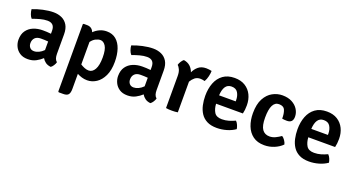

<svg xmlns="http://www.w3.org/2000/svg" viewBox="-48 -1091 3474 1888"><g transform="rotate(20 1689.0 -147.5)"><path d="M38 -135.5Q38 -193.5 64.5 -230.8Q91 -268 135 -286Q179 -304 232 -304Q250 -304 273 -303.2Q296 -302.5 318.5 -299.5V-330Q318.5 -371 299.2 -390Q280 -409 243.5 -409Q208 -409 168.5 -398.2Q129 -387.5 90 -373Q75.5 -388.5 66.8 -413.5Q58 -438.5 56.5 -461.5Q102 -480.5 162.2 -493.8Q222.5 -507 272.5 -507Q319.5 -507 358 -489.5Q396.5 -472 419 -434.8Q441.5 -397.5 441.5 -338V-134Q441.5 -108 447.5 -88.8Q453.5 -69.5 469.5 -56Q465.5 -39.5 453.2 -20.5Q441 -1.5 427.5 7.5Q393.5 4 371.2 -12.2Q349 -28.5 336.5 -51Q309.5 -25.5 272.8 -6Q236 13.5 187.5 13.5Q137 13.5 103.8 -8.8Q70.5 -31 54.2 -65.2Q38 -99.5 38 -135.5ZM160 -144Q160 -117 175.5 -99Q191 -81 219 -81Q243 -81 269.2 -93.2Q295.5 -105.5 318.5 -129V-218.5Q299 -220.5 279 -221Q259 -221.5 242.5 -221.5Q202 -221.5 181 -200.5Q160 -179.5 160 -144Z M622.5 -501Q675.5 -501 694 -452Q719 -477.5 753.5 -493.5Q788 -509.5 828 -509.5Q886.5 -509.5 925.5 -477Q964.5 -444.5 984 -386.8Q1003.5 -329 1003.5 -254Q1003.5 -166 975.5 -107.5Q947.5 -49 903 -20Q858.5 9 808 9Q778.5 9 752 1Q725.5 -7 702 -19.5V138.5Q702 180 687.2 197.8Q672.5 215.5 634.5 215.5H587L580.5 209V-494.5L587 -501ZM798 -408Q776 -408 750 -395.5Q724 -383 702 -353V-118Q723 -104.5 745.2 -95.5Q767.5 -86.5 789 -86.5Q828.5 -86.5 852.5 -129Q876.5 -171.5 876.5 -254.5Q876.5 -336 853.5 -372Q830.5 -408 798 -408Z M1080.5 -135.5Q1080.5 -193.5 1107 -230.8Q1133.5 -268 1177.5 -286Q1221.5 -304 1274.5 -304Q1292.5 -304 1315.5 -303.2Q1338.5 -302.5 1361 -299.5V-330Q1361 -371 1341.8 -390Q1322.5 -409 1286 -409Q1250.5 -409 1211 -398.2Q1171.5 -387.5 1132.5 -373Q1118 -388.5 1109.2 -413.5Q1100.5 -438.5 1099 -461.5Q1144.5 -480.5 1204.8 -493.8Q1265 -507 1315 -507Q1362 -507 1400.5 -489.5Q1439 -472 1461.5 -434.8Q1484 -397.5 1484 -338V-134Q1484 -108 1490 -88.8Q1496 -69.5 1512 -56Q1508 -39.5 1495.8 -20.5Q1483.5 -1.5 1470 7.5Q1436 4 1413.8 -12.2Q1391.5 -28.5 1379 -51Q1352 -25.5 1315.2 -6Q1278.5 13.5 1230 13.5Q1179.5 13.5 1146.2 -8.8Q1113 -31 1096.8 -65.2Q1080.5 -99.5 1080.5 -135.5ZM1202.5 -144Q1202.5 -117 1218 -99Q1233.5 -81 1261.5 -81Q1285.5 -81 1311.8 -93.2Q1338 -105.5 1361 -129V-218.5Q1341.5 -220.5 1321.5 -221Q1301.5 -221.5 1285 -221.5Q1244.5 -221.5 1223.5 -200.5Q1202.5 -179.5 1202.5 -144Z M1594 -438.5Q1598 -455 1610.2 -474.5Q1622.5 -494 1635.5 -503.5Q1676.5 -497 1702.5 -473.8Q1728.5 -450.5 1741.5 -414Q1758.5 -452 1789.5 -477.5Q1820.5 -503 1870 -503Q1887 -503 1900.2 -501Q1913.5 -499 1928 -496Q1928 -472.5 1920.5 -439Q1913 -405.5 1897.5 -379.5Q1886.5 -383 1875.2 -384.2Q1864 -385.5 1852.5 -386.5Q1817.5 -386.5 1794.2 -367.8Q1771 -349 1755 -321V0Q1742.5 2.5 1726 3.5Q1709.5 4.5 1693.5 4.5Q1677.5 4.5 1661 3.5Q1644.5 2.5 1631.5 0V-335Q1631.5 -376.5 1619.2 -402.2Q1607 -428 1594 -438.5Z M2356 -43Q2319.5 -16.5 2268.5 -1.5Q2217.5 13.5 2165.5 13.5Q2103.5 13.5 2062.2 -7.8Q2021 -29 1997 -65.8Q1973 -102.5 1962.8 -149Q1952.5 -195.5 1952.5 -246Q1952.5 -321 1975.5 -380.5Q1998.5 -440 2046.2 -474.8Q2094 -509.5 2167 -509.5Q2232.5 -509.5 2277.5 -481.2Q2322.5 -453 2346 -404.8Q2369.5 -356.5 2369.5 -296.5Q2369.5 -269 2367.2 -250Q2365 -231 2360 -208.5H2079.5Q2082.5 -155 2104.5 -119.5Q2126.5 -84 2184.5 -84Q2221 -84 2255 -94Q2289 -104 2320.5 -119Q2335 -105 2344.2 -83.2Q2353.5 -61.5 2356 -43ZM2166.5 -419.5Q2124.5 -419.5 2103.2 -387.5Q2082 -355.5 2079 -296H2253V-308Q2253 -353.5 2233 -386.5Q2213 -419.5 2166.5 -419.5Z M2740.5 -293Q2741.5 -345.5 2727 -380.8Q2712.5 -416 2664 -416Q2579 -416 2579 -245.5Q2579 -159.5 2605.5 -122.5Q2632 -85.5 2681.5 -85.5Q2714 -85.5 2743.8 -100Q2773.5 -114.5 2798.5 -132.5Q2814.5 -123.5 2829.2 -102Q2844 -80.5 2848 -61Q2814.5 -27 2765.5 -6.8Q2716.5 13.5 2662.5 13.5Q2590.5 13.5 2543.8 -20.8Q2497 -55 2474.2 -113.8Q2451.5 -172.5 2451.5 -245.5Q2451.5 -340 2483 -398Q2514.5 -456 2563.8 -482.8Q2613 -509.5 2666.5 -509.5Q2725.5 -509.5 2767.2 -487.2Q2809 -465 2831 -429Q2853 -393 2853 -353Q2853 -288.5 2791 -288.5Q2776 -288.5 2764.2 -289.5Q2752.5 -290.5 2740.5 -293Z M3321 -43Q3284.5 -16.5 3233.5 -1.5Q3182.5 13.5 3130.5 13.5Q3068.5 13.5 3027.2 -7.8Q2986 -29 2962 -65.8Q2938 -102.5 2927.8 -149Q2917.5 -195.5 2917.5 -246Q2917.5 -321 2940.5 -380.5Q2963.5 -440 3011.2 -474.8Q3059 -509.5 3132 -509.5Q3197.5 -509.5 3242.5 -481.2Q3287.5 -453 3311 -404.8Q3334.5 -356.5 3334.5 -296.5Q3334.5 -269 3332.2 -250Q3330 -231 3325 -208.5H3044.5Q3047.5 -155 3069.5 -119.5Q3091.5 -84 3149.5 -84Q3186 -84 3220 -94Q3254 -104 3285.5 -119Q3300 -105 3309.2 -83.2Q3318.5 -61.5 3321 -43ZM3131.5 -419.5Q3089.5 -419.5 3068.2 -387.5Q3047 -355.5 3044 -296H3218V-308Q3218 -353.5 3198 -386.5Q3178 -419.5 3131.5 -419.5Z"/></g></svg>

Font: Signika Negative SemiBold
Style: Regular
Weight: 600
Designer: Anna Giedryś
Foundry: Anna Giedryś
Version: Version 2.000; ttfautohint (v1.8.3) -l 8 -r 50 -G 200 -x 9 -